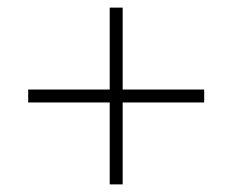

<svg xmlns="http://www.w3.org/2000/svg" viewBox="-20 -605 610 504"><path d="M302 -370V-585H268V-370H54V-336H268V-121H302V-336H516V-370Z"/></svg>

Font: Noto Sans Cherokee ExtraLight
Style: Regular
Weight: 200
Designer: Monotype Design Team
Foundry: Monotype Imaging Inc.
Version: Version 2.001